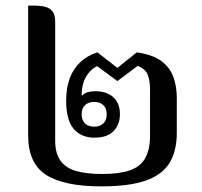

<svg xmlns="http://www.w3.org/2000/svg" viewBox="-20 -652 716 682"><path d="M340 10Q207 10 143.5 -31Q80 -72 80 -171V-632Q112 -633 133 -629.5Q154 -626 165 -613.5Q176 -601 176 -575V-151Q176 -109 194 -82.5Q212 -56 249 -45Q286 -34 343 -34Q404 -34 441.5 -47Q479 -60 496 -90.5Q513 -121 513 -171V-332Q513 -365 505 -386Q497 -407 469 -418L397 -364L325 -417Q308 -409 295 -393Q282 -377 276 -357Q270 -337 270 -314L271 -312Q281 -322 292.5 -325Q304 -328 319 -328Q358 -328 382 -307Q406 -286 406 -246Q406 -210 383.5 -186.5Q361 -163 316 -163Q268 -163 241.5 -194.5Q215 -226 215 -295Q215 -340 228 -374.5Q241 -409 266 -432Q291 -455 326 -466L397 -411L466 -466Q522 -458 552.5 -435.5Q583 -413 595.5 -379.5Q608 -346 608 -303V-181Q608 -115 582 -73Q556 -31 497.5 -10.5Q439 10 340 10ZM315 -202Q335 -202 347 -213.5Q359 -225 359 -246Q359 -267 347 -278.5Q335 -290 315 -290Q294 -290 282 -278.5Q270 -267 270 -246Q270 -225 282 -213.5Q294 -202 315 -202Z"/></svg>

Font: Noto Serif Thai Medium
Style: Regular
Weight: 500
Version: Version 2.001